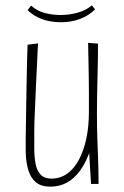

<svg xmlns="http://www.w3.org/2000/svg" viewBox="-20 -687 462 717"><path d="M168 10Q134 10 114.5 -6Q95 -22 86 -51Q77 -80 76 -119Q76 -140 76 -168.5Q76 -197 77 -231Q78 -265 78 -300Q79 -347 79.5 -387Q80 -427 81 -457.5Q82 -488 82.5 -504Q83 -520 83 -520L122 -525Q122 -525 121 -506Q120 -487 118.5 -452.5Q117 -418 114.5 -370.5Q112 -323 110 -266Q109 -248 108.5 -230.5Q108 -213 108 -196Q108 -179 108 -163.5Q108 -148 108 -133Q108 -100 113 -74.5Q118 -49 132 -34.5Q146 -20 172 -20Q205 -20 231 -38.5Q257 -57 275 -91Q293 -125 302.5 -170Q312 -215 312 -268L339 -285Q339 -239 332.5 -195Q326 -151 312.5 -114Q299 -77 278.5 -49Q258 -21 230.5 -5.5Q203 10 168 10ZM320 0 313 -116Q312 -154 312 -192.5Q312 -231 312 -268Q312 -311 312 -341Q312 -371 311.5 -397.5Q311 -424 310.5 -454Q310 -484 309 -527L346 -524Q346 -489 345.5 -463Q345 -437 344.5 -416Q344 -395 343.5 -373Q343 -351 342.5 -324Q342 -297 342 -260Q342 -233 342.5 -207Q343 -181 344 -155.5Q345 -130 346 -104.5Q347 -79 347.5 -53Q348 -27 348 0ZM208 -604Q170 -604 138.5 -615Q107 -626 83 -649L96 -666Q120 -645 149 -638Q178 -631 206 -631Q238 -631 269.5 -639.5Q301 -648 323 -667L335 -652Q312 -629 279.5 -616.5Q247 -604 208 -604Z"/></svg>

Font: Truculenta Thin
Style: Regular
Weight: 250
Version: Version 1.002